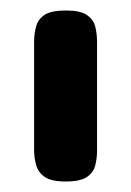

<svg xmlns="http://www.w3.org/2000/svg" viewBox="-20 -603 250 366"><path d="M105 -257Q78 -257 65.5 -265.5Q53 -274 49 -288Q45 -302 45 -317V-524Q45 -539 49 -553Q53 -567 65.5 -575Q78 -583 106 -583Q133 -583 145.5 -574.5Q158 -566 161.5 -552.5Q165 -539 165 -523V-316Q165 -301 161.5 -287.5Q158 -274 145.5 -265.5Q133 -257 105 -257Z"/></svg>

Font: Fredoka Condensed Medium
Style: Regular
Weight: 500
Width: 3
Designer: Ben Nathan
Foundry: Milena B. Brandão, Ben Nathan
Version: Version 2.001